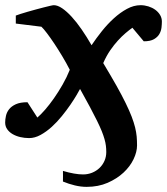

<svg xmlns="http://www.w3.org/2000/svg" viewBox="-38 -520 644 740"><path d="M359.9 -276.9Q389.6 -227.5 410.9 -189.7Q432.1 -151.9 446.5 -122.3Q460.9 -92.8 469.5 -70.3Q478 -47.9 482.7 -29.1Q487.3 -10.3 488.8 6.3Q490.2 22.9 490.2 40.5Q490.2 65.4 476.8 93.5Q463.4 121.6 438 145.3Q412.6 168.9 376.7 184.6Q340.8 200.2 295.9 200.2Q273.9 200.2 250.5 194.6Q227.1 189 204.6 179.7Q205.1 167 204.8 156.7Q204.6 146.5 204.6 138.7Q250.5 152.3 282.2 152.3Q300.3 152.3 316.7 145.8Q333 139.2 345.2 127.7Q357.4 116.2 364.5 100.3Q371.6 84.5 371.6 65.9Q371.6 53.2 370.1 41.5Q368.7 29.8 364.7 15.9Q360.8 2 354 -14.9Q347.2 -31.7 335.9 -54.7Q324.7 -77.6 308.6 -107.7Q292.5 -137.7 270.5 -177.2Q267.1 -170.4 257.3 -153.8Q247.6 -137.2 233.2 -116.2Q218.8 -95.2 200.4 -72.5Q182.1 -49.8 161.4 -31Q140.6 -12.2 118.4 0Q96.2 12.2 74.2 12.2Q56.6 12.2 40 8.3Q23.4 4.4 10.5 -3.2Q-2.4 -10.7 -10.3 -22Q-18.1 -33.2 -18.1 -47.9Q-18.1 -59.6 -15.1 -73.2Q-12.2 -86.9 -3.2 -98.6Q5.9 -110.4 22.9 -118.2Q40 -126 67.9 -126L106 -66.9Q119.1 -78.1 136 -97.4Q152.8 -116.7 169.9 -141.1Q187 -165.5 203.1 -193.6Q219.2 -221.7 231 -251Q217.8 -276.9 202.1 -303Q186.5 -329.1 171.4 -351.8Q156.2 -374.5 143.3 -391.6Q130.4 -408.7 121.6 -417L22.9 -429.2V-460Q28.8 -462.4 41 -466.3Q53.2 -470.2 68.4 -474.6Q83.5 -479 99.9 -483.4Q116.2 -487.8 130.6 -491.5Q145 -495.1 155.5 -497.6Q166 -500 169.4 -500Q184.1 -500 201.7 -488Q219.2 -476.1 238.3 -455.3Q257.3 -434.6 276.9 -406.2Q296.4 -377.9 314.9 -345.7Q332.5 -372.1 354.2 -399.4Q376 -426.8 400.6 -449.2Q425.3 -471.7 451.4 -485.8Q477.5 -500 503.9 -500Q519 -500 533.9 -495.4Q548.8 -490.7 560.3 -482.4Q571.8 -474.1 578.9 -462.4Q585.9 -450.7 585.9 -437Q585.9 -427.2 584.5 -414.1Q583 -400.9 576.4 -389.2Q569.8 -377.4 555.7 -369.1Q541.5 -360.8 516.1 -360.8L472.2 -413.1Q460 -404.3 445.6 -392.1Q431.2 -379.9 416.3 -363.5Q401.4 -347.2 386.7 -325.9Q372.1 -304.7 359.9 -276.9Z"/></svg>

Font: Charis SIL CyrE
Style: Bold Italic
Weight: 700
Italic angle: -11°
Foundry: SIL International
Version: Version 5.000